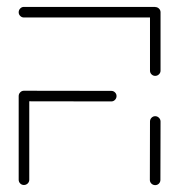

<svg xmlns="http://www.w3.org/2000/svg" viewBox="-20 -539 521 559"><path d="M65.2 -259.6V-15.6Q65.2 -9.3 60.6 -4.8Q55.9 -0.4 49.6 -0.4Q43.3 -0.4 38.9 -4.8Q34.4 -9.3 34.4 -15.6V-259.6ZM319.3 -259.3Q319.3 -253 314.8 -248.3Q310.4 -243.7 304.1 -243.7L49.6 -244.1Q43.3 -244.1 38.9 -248.5Q34.4 -253 34.4 -259.3Q34.4 -265.6 38.9 -270.2Q43.3 -274.8 49.6 -274.8L304.1 -274.4Q310.4 -274.4 314.8 -270Q319.3 -265.6 319.3 -259.3ZM431.9 0Q425.6 0 420.9 -4.4Q416.3 -8.9 416.3 -15.2L416.7 -185.2Q416.7 -191.5 421.1 -196.1Q425.6 -200.7 431.9 -200.7Q438.1 -200.7 442.8 -196.1Q447.4 -191.5 447.4 -185.2L447 -15.2Q447 -8.9 442.6 -4.4Q438.1 0 431.9 0ZM34.4 -503.3Q34.4 -509.6 38.9 -514.3Q43.3 -518.9 49.6 -518.9H431.9V-488.1H49.6Q43.3 -488.1 38.9 -492.6Q34.4 -497 34.4 -503.3ZM431.9 -318.1Q425.6 -318.1 421.1 -322.6Q416.7 -327 416.7 -333.3V-503.3Q416.7 -509.6 421.1 -514.1Q425.6 -518.5 431.9 -518.5Q438.1 -518.5 442.8 -514.1Q447.4 -509.6 447.4 -503.3V-333.3Q447.4 -327 442.8 -322.6Q438.1 -318.1 431.9 -318.1Z"/></svg>

Font: 26F Galaxy Sans Ultra Light
Style: Regular
Weight: 200
Designer: C₂₉H₂₅N₃O₅
Version: Version 1.100